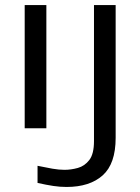

<svg xmlns="http://www.w3.org/2000/svg" viewBox="-20 -730 554 762"><path d="M244 12Q218 12 191.5 8Q165 4 129 -4V-72Q162 -65 188 -60.5Q214 -56 236 -56Q262 -56 289 -63.5Q316 -71 334.5 -95Q353 -119 353 -170V-710H439V-183Q439 -80 387.5 -34Q336 12 244 12ZM78 -221V-710H164V-221Z"/></svg>

Font: Special Gothic
Style: Regular
Weight: 400
Designer: Alistair McCready
Foundry: Monolith
Version: Version 1.010; ttfautohint (v1.8.4.7-5d5b)